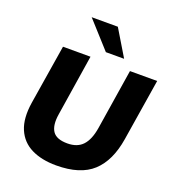

<svg xmlns="http://www.w3.org/2000/svg" viewBox="-165 -1069 1095 1207"><g transform="rotate(20 382.0 -465.0)"><path d="M53 0ZM348 11Q250 11 181.5 -23Q113 -57 83 -127.5Q53 -198 70 -307L134 -705H318L254 -296Q242 -221 267.5 -182Q293 -143 367 -143Q433 -143 469 -181.5Q505 -220 518 -299L582 -705H764L698 -292Q674 -141 591.5 -65Q509 11 348 11ZM399 -765 240 -941H415L521 -765Z"/></g></svg>

Font: Winston ExtraBold
Style: Italic
Weight: 800
Italic angle: -9°
Designer: Original fonts by Vernon Adams / Changes by Cristiano Sobral
Foundry: Original fonts by Vernon Adams / Changes by Cristiano Sobral
Version: Version 2.503;July 17, 2020;FontCreator 13.0.0.2655 64-bit